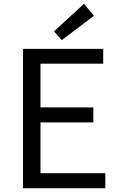

<svg xmlns="http://www.w3.org/2000/svg" viewBox="-20 -990 629 1010"><path d="M101 0H534V-79H193V-346H471V-425H193V-655H523V-733H101ZM305 -779 474 -907 422 -970 264 -825Z"/></svg>

Font: Noto Sans Mono CJK HK
Style: Regular
Weight: 400
Designer: Ryoko NISHIZUKA 西塚涼子 (kana, bopomofo & ideographs); Paul D. Hunt (Latin, Greek & Cyrillic); Sandoll Communications 산돌커뮤니
Foundry: Adobe
Version: Version 2.004;hotconv 1.0.118;makeotfexe 2.5.65603